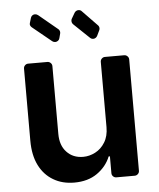

<svg xmlns="http://www.w3.org/2000/svg" viewBox="-54 -813 716 866"><g transform="rotate(-5 304.0 -379.5)"><path d="M153.1 -17Q111.9 -41.2 89.1 -86.6Q66.1 -132.5 66.1 -198.2V-524.9Q66.1 -533.4 72.1 -539.4Q78.1 -545.5 86.6 -545.5H173.7Q182.2 -545.5 188.4 -539.4Q194.6 -533.4 194.6 -524.9V-218Q194.6 -165.5 223 -135.7Q251.4 -105.1 297.6 -105.1Q326 -105.1 352.6 -119Q379.3 -132.8 396.3 -160.5Q413.7 -188.2 413.7 -229.4V-524.9Q413.7 -533.4 419.7 -539.4Q425.8 -545.5 434.3 -545.5H521.3Q529.8 -545.5 536 -539.4Q542.3 -533.4 542.3 -524.9V-20.6Q542.3 -12.1 536 -6Q529.8 0 521.3 0H438.2Q429.7 0 423.7 -6Q417.6 -12.1 417.6 -20.6V-96.9H411.9Q393.5 -51.5 351.2 -22Q309.3 7.1 247.9 7.1Q193.5 7.1 153.1 -17ZM217 -632.1Q223.7 -632.1 229.6 -636.4Q235.4 -640.6 236.9 -647.7L242.2 -668Q242.9 -671.5 242.9 -673.7Q242.9 -677.9 240.9 -682Q239 -686.1 235.8 -688.6L150.2 -759.6Q143.5 -764.6 136.4 -764.6Q129.6 -764.6 124.5 -760.8Q119.3 -757.1 117.2 -750.4L110.8 -729Q109.4 -724.8 109.4 -722.7Q109.4 -714.1 117.2 -707.4L203.8 -636.7Q209.5 -632.1 217 -632.1ZM297.9 -720.2Q297.9 -710.9 304.7 -704.2L374.3 -637.8Q380.7 -631.4 389.2 -631.4Q394.9 -631.4 400 -634.8Q405.2 -638.1 408 -644.2L419.4 -668Q421.2 -672.2 421.2 -676.1Q421.2 -685 415.1 -690.7L348.4 -759.6Q342.7 -766.3 333.5 -766.3Q328.1 -766.3 323.2 -763.5Q318.2 -760.7 315.3 -755.7L300.4 -730.1Q297.9 -726.2 297.9 -720.2Z"/></g></svg>

Font: DeltaSans SemiBold
Style: Regular
Weight: 600
Designer: Rasmus Andersson
Foundry: rsms
Version: Version 3.012